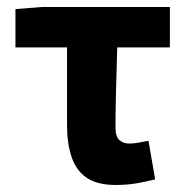

<svg xmlns="http://www.w3.org/2000/svg" viewBox="-20 -516 528 547"><path d="M310 11Q257 11 227 -9.5Q197 -30 184 -68.5Q171 -107 171 -158V-381H24V-490L98 -496H464V-381H314Q312 -317 310.5 -256.5Q309 -196 309 -152Q309 -127 320 -117Q331 -107 348 -107Q361 -107 374 -109.5Q387 -112 403 -115L422 -5Q399 1 370.5 6Q342 11 310 11Z"/></svg>

Font: Source Sans 3
Style: Bold
Weight: 700
Designer: Paul D. Hunt
Foundry: Adobe
Version: Version 3.052;hotconv 1.1.0;makeotfexe 2.6.0